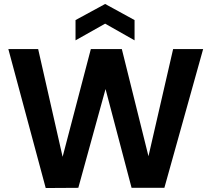

<svg xmlns="http://www.w3.org/2000/svg" viewBox="-20 -945 1064 966"><path d="M22 -698 210 1 374 0 511 -497 642 0H807L1002 -698H851L727 -159L593 -698H437L295 -156L172 -698ZM360 -844V-742L509 -826L657 -742V-844L509 -925Z"/></svg>

Font: Poppins SemiBold
Style: Regular
Weight: 600
Designer: Ninad Kale (Devanagari), Jonny Pinhorn (Latin)
Foundry: Indian Type Foundry
Version: 4.004